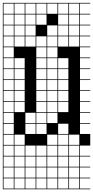

<svg xmlns="http://www.w3.org/2000/svg" viewBox="-20 -1025 655 1352"><path d="M0 307.7V-1004.8H615.4V-1000H543.3V-927.9H615.4V-923.1H543.3V-851H615.4V-846.2H543.3V-774H615.4V-769.2H543.3V-697.1H615.4V-692.3H543.3V-620.2H615.4V-615.4H543.3V-543.3H615.4V-538.5H543.3V-466.3H615.4V-461.5H543.3V-389.4H615.4V-384.6H543.3V-312.5H615.4V-307.7H543.3V-235.6H615.4V-230.8H543.3V-158.7H615.4V-153.8H543.3V-81.7H615.4V0H543.3V72.1H615.4V76.9H543.3V149H615.4V153.8H543.3V226H615.4V230.8H543.3V302.9H615.4V307.7ZM466.3 -927.9H538.5V-1000H466.3ZM389.4 -927.9H461.5V-1000H389.4ZM312.5 -927.9H384.6V-1000H312.5ZM235.6 -927.9H307.7V-1000H235.6ZM4.8 -927.9H76.9V-1000H4.8ZM158.7 -927.9H230.8V-1000H158.7ZM81.7 -927.9H153.8V-1000H81.7ZM466.3 -851H538.5V-923.1H466.3ZM389.4 -851H461.5V-923.1H389.4ZM235.6 -851H307.7V-923.1H235.6ZM4.8 -851H76.9V-923.1H4.8ZM158.7 -851H230.8V-923.1H158.7ZM81.7 -851H153.8V-923.1H81.7ZM466.3 -774H538.5V-846.2H466.3ZM389.4 -774H461.5V-846.2H389.4ZM312.5 -774H384.6V-846.2H312.5ZM4.8 -774H76.9V-846.2H4.8ZM158.7 -774H230.8V-846.2H158.7ZM81.7 -774H153.8V-846.2H81.7ZM466.3 -697.1H538.5V-769.2H466.3ZM389.4 -697.1H461.5V-769.2H389.4ZM312.5 -697.1H384.6V-769.2H312.5ZM4.8 -697.1H76.9V-769.2H4.8ZM235.6 -697.1H307.7V-769.2H235.6ZM158.7 -697.1H230.8V-769.2H158.7ZM81.7 -697.1H153.8V-769.2H81.7ZM76.9 -692.3H4.8V-620.2H76.9ZM312.5 -620.2H384.6V-692.3H312.5ZM235.6 -620.2H307.7V-692.3H235.6ZM389.4 -543.3H461.5V-615.4H389.4ZM312.5 -543.3H384.6V-615.4H312.5ZM4.8 -543.3H76.9V-615.4H4.8ZM235.6 -543.3H307.7V-615.4H235.6ZM81.7 -543.3H153.8V-615.4H81.7ZM81.7 -466.3H153.8V-538.5H81.7ZM389.4 -466.3H461.5V-538.5H389.4ZM312.5 -466.3H384.6V-538.5H312.5ZM4.8 -466.3H76.9V-538.5H4.8ZM235.6 -466.3H307.7V-538.5H235.6ZM81.7 -389.4H153.8V-461.5H81.7ZM389.4 -389.4H461.5V-461.5H389.4ZM4.8 -389.4H76.9V-461.5H4.8ZM312.5 -389.4H384.6V-461.5H312.5ZM235.6 -389.4H307.7V-461.5H235.6ZM81.7 -312.5H153.8V-384.6H81.7ZM389.4 -312.5H461.5V-384.6H389.4ZM4.8 -312.5H76.9V-384.6H4.8ZM312.5 -312.5H384.6V-384.6H312.5ZM235.6 -312.5H307.7V-384.6H235.6ZM235.6 -235.6H307.7V-307.7H235.6ZM81.7 -235.6H153.8V-307.7H81.7ZM389.4 -235.6H461.5V-307.7H389.4ZM4.8 -235.6H76.9V-307.7H4.8ZM312.5 -235.6H384.6V-307.7H312.5ZM312.5 -158.7H384.6V-230.8H312.5ZM4.8 -158.7H76.9V-230.8H4.8ZM158.7 -158.7H230.8V-230.8H158.7ZM235.6 -158.7H307.7V-230.8H235.6ZM235.6 -81.7H307.7V-153.8H235.6ZM158.7 -81.7H230.8V-153.8H158.7ZM389.4 -81.7H461.5V-153.8H389.4ZM4.8 -81.7H76.9V-153.8H4.8ZM312.5 -4.8H384.6V-76.9H312.5ZM466.3 -4.8H538.5V-76.9H466.3ZM81.7 -4.8H153.8V-76.9H81.7ZM4.8 -4.8H76.9V-76.9H4.8ZM389.4 -4.8H461.5V-76.9H389.4ZM312.5 72.1H384.6V0H312.5ZM466.3 72.1H538.5V0H466.3ZM81.7 72.1H153.8V0H81.7ZM158.7 72.1H230.8V0H158.7ZM4.8 72.1H76.9V0H4.8ZM389.4 72.1H461.5V0H389.4ZM235.6 72.1H307.7V0H235.6ZM4.8 149H76.9V76.9H4.8ZM81.7 149H153.8V76.9H81.7ZM466.3 149H538.5V76.9H466.3ZM312.5 149H384.6V76.9H312.5ZM389.4 149H461.5V76.9H389.4ZM158.7 149H230.8V76.9H158.7ZM235.6 149H307.7V76.9H235.6ZM389.4 226H461.5V153.8H389.4ZM158.7 226H230.8V153.8H158.7ZM235.6 226H307.7V153.8H235.6ZM466.3 226H538.5V153.8H466.3ZM81.7 226H153.8V153.8H81.7ZM312.5 226H384.6V153.8H312.5ZM4.8 226H76.9V153.8H4.8ZM158.7 302.9H230.8V230.8H158.7ZM389.4 302.9H461.5V230.8H389.4ZM466.3 302.9H538.5V230.8H466.3ZM235.6 302.9H307.7V230.8H235.6ZM312.5 302.9H384.6V230.8H312.5ZM4.8 302.9H76.9V230.8H4.8ZM81.7 302.9H153.8V230.8H81.7Z"/></svg>

Font: Jacquarda Bastarda 9 Charted
Style: Regular
Weight: 400
Designer: Sarah Cadigan-Fried
Version: Version 1.000; ttfautohint (v1.8.4.7-5d5b)